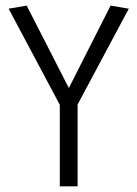

<svg xmlns="http://www.w3.org/2000/svg" viewBox="-20 -654 482 674"><path d="M189.9 0V-286.1L10.3 -623.5L73.7 -634.3L231 -326.7H212.4L368.2 -634.3L432.1 -623.5L252.4 -287.1V0Z"/></svg>

Font: Anaheim
Style: Regular
Weight: 400
Designer: Vernon Adams
Foundry: Vernon Adams
Version: Version 2.001